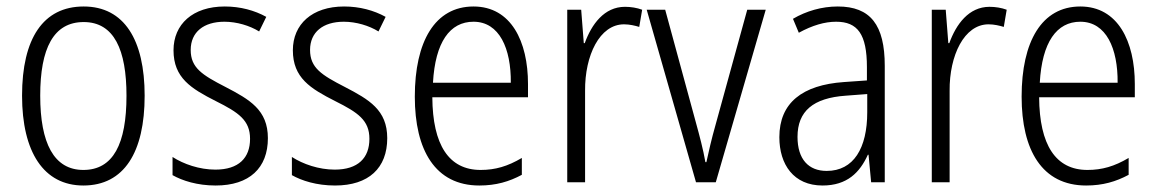

<svg xmlns="http://www.w3.org/2000/svg" viewBox="-20 -562 3566 592"><path d="M426 -267C426 -439 363 -542 238 -542C113 -542 48 -443 48 -267C48 -93 115 10 237 10C363 10 426 -93 426 -267ZM104 -267C104 -413 145 -494 238 -494C332 -494 370 -408 370 -267C370 -118 329 -38 237 -38C146 -38 104 -121 104 -267Z M806 -136C806 -223 750 -255 675 -294C603 -331 568 -353 568 -408C568 -463 608 -495 672 -495C710 -495 750 -483 779 -465L801 -510C765 -530 721 -542 673 -542C574 -542 515 -487 515 -407C515 -322 569 -289 646 -250C716 -215 751 -191 751 -134C751 -75 716 -39 644 -39C595 -39 546 -56 512 -78V-22C542 -5 588 10 645 10C749 10 806 -44 806 -136Z M1174 -136C1174 -223 1118 -255 1043 -294C971 -331 936 -353 936 -408C936 -463 976 -495 1040 -495C1078 -495 1118 -483 1147 -465L1169 -510C1133 -530 1089 -542 1041 -542C942 -542 883 -487 883 -407C883 -322 937 -289 1014 -250C1084 -215 1119 -191 1119 -134C1119 -75 1084 -39 1012 -39C963 -39 914 -56 880 -78V-22C910 -5 956 10 1013 10C1117 10 1174 -44 1174 -136Z M1440 -542C1321 -542 1259 -434 1259 -264C1259 -99 1322 10 1458 10C1509 10 1550 -2 1589 -23V-75C1545 -49 1507 -38 1462 -38C1364 -38 1314 -115 1313 -262H1608V-303C1608 -434 1556 -542 1440 -542ZM1440 -495C1520 -495 1556 -412 1555 -307H1315C1322 -432 1367 -495 1440 -495Z M1907 -541C1843 -541 1804 -487 1783 -429H1780L1772 -532H1729V0H1784V-282C1783 -391 1829 -487 1904 -487C1921 -487 1938 -483 1951 -479L1960 -532C1944 -538 1925 -541 1907 -541Z M2126 0H2187L2341 -532H2284L2186 -176C2174 -134 2165 -94 2158 -62H2155C2148 -102 2137 -143 2126 -183L2031 -532H1974Z M2563 -542C2514 -542 2466 -528 2425 -504L2443 -461C2485 -484 2523 -495 2558 -495C2624 -495 2653 -457 2653 -355V-314L2582 -309C2454 -300 2383 -245 2383 -139C2383 -55 2427 10 2516 10C2592 10 2631 -30 2656 -85H2658L2666 0H2708V-359C2708 -485 2664 -542 2563 -542ZM2588 -267 2654 -272V-216C2654 -105 2612 -35 2529 -35C2473 -35 2439 -71 2439 -140C2439 -219 2487 -260 2588 -267Z M3031 -541C2967 -541 2928 -487 2907 -429H2904L2896 -532H2853V0H2908V-282C2907 -391 2953 -487 3028 -487C3045 -487 3062 -483 3075 -479L3084 -532C3068 -538 3049 -541 3031 -541Z M3311 -542C3192 -542 3130 -434 3130 -264C3130 -99 3193 10 3329 10C3380 10 3421 -2 3460 -23V-75C3416 -49 3378 -38 3333 -38C3235 -38 3185 -115 3184 -262H3479V-303C3479 -434 3427 -542 3311 -542ZM3311 -495C3391 -495 3427 -412 3426 -307H3186C3193 -432 3238 -495 3311 -495Z"/></svg>

Font: Noto Sans Thai Looped Condensed Light
Style: Regular
Weight: 300
Width: 3
Designer: Sasikarn Vongin, Ben Mitchell
Foundry: The Fontpad Ltd
Version: Version 1.001